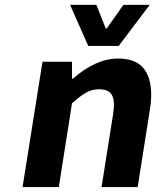

<svg xmlns="http://www.w3.org/2000/svg" viewBox="-20 -761 640 781"><path d="M338.9 -574.2 265.1 -741.2H372.1L410.2 -645H414.1L481.9 -741.2H588.9L462.9 -574.2ZM71.8 0 152.8 -509.8H272.9V-440.9H276.9Q369.6 -522.9 460.9 -522.9Q542.5 -522.9 574 -468.8Q605.5 -414.6 589.8 -314.9L540 0H393.1L439.9 -295.9Q448.7 -349.1 435.8 -373.5Q422.9 -397.9 382.8 -397.9Q354.5 -397.9 330.6 -384.5Q306.6 -371.1 272.9 -340.8L219.2 0Z"/></svg>

Font: Office Code Pro Bold Italic
Style: Regular
Weight: 700
Italic angle: -9°
Designer: Nathan Rutzky & Paul D. Hunt
Foundry: Adobe Systems Incorporated
Version: Version 1.004;PS 001.004;hotconv 1.0.70;makeotf.lib2.5.58329